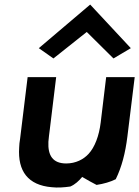

<svg xmlns="http://www.w3.org/2000/svg" viewBox="-20 -811 610 841"><path d="M150 -600 214 -555 360 -671 477 -555 553 -600 375 -791ZM101 -473 68 -203C66 -190 64 -177 64 -165C57 -61 103 0 206 9C233 12 260 10 288 6C309 -3 326 -19 340 -36C364 -22 385 -10 403 -1C435 -6 463 -14 487 -26C513 -79 529 -140 538 -213L570 -473H445L421 -274C414 -216 395 -166 368 -137C346 -113 312 -95 270 -95C212 -95 189 -129 192 -190C193 -207 196 -225 198 -243L226 -473Z"/></svg>

Font: Bluebird
Style: Obl
Weight: 400
Designer: Jasper
Foundry: Cannot Into Space Fonts
Version: Version 0.98